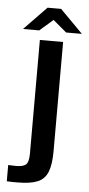

<svg xmlns="http://www.w3.org/2000/svg" viewBox="-53 -758 367 790"><g transform="rotate(5 130.5 -362.5)"><path d="M51 1Q43 1 29 1Q15 1 6 0V-67L38 -66Q69 -66 80 -77Q91 -88 91 -121V-591H187V-140Q187 -86 175 -55Q163 -24 133.5 -11.5Q104 1 51 1ZM18 -630 111 -726H167L261 -631H196L140 -678L85 -630Z"/></g></svg>

Font: Alumni Sans SemiBold
Style: Regular
Weight: 600
Designer: Robert E. Leuschke
Foundry: Robert E. Leuschke
Version: Version 1.018